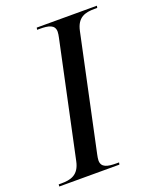

<svg xmlns="http://www.w3.org/2000/svg" viewBox="-153 -794 711 873"><g transform="rotate(-20 202.0 -357.0)"><path d="M-19 0H272L274 -10H261C219 -10 189 -16 189 -50C189 -56 191 -70 193 -78L311 -632C324 -695 363 -704 408 -704H421L423 -714H132L130 -704H143C185 -704 215 -698 215 -664C215 -658 213 -644 211 -636L93 -82C80 -19 40 -10 -5 -10H-18Z"/></g></svg>

Font: Noto Serif Display
Style: Italic
Weight: 400
Italic angle: -12°
Designer: Monotype Design Team
Foundry: Monotype Imaging Inc.
Version: Version 2.009